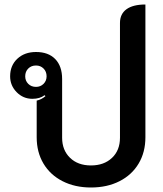

<svg xmlns="http://www.w3.org/2000/svg" viewBox="-20 -824 726 853"><path d="M143 -214V-377Q165 -382 182 -397L178 -401Q157 -385 124 -385Q83 -385 54 -414.5Q25 -444 25 -485Q25 -533 57 -563Q89 -593 140 -593Q195 -593 225.5 -561.5Q256 -530 256 -473V-212Q256 -157 291 -123Q326 -89 384 -89Q442 -89 477.5 -122.5Q513 -156 513 -212V-722Q513 -762 542 -783Q571 -804 626 -804V-214Q626 -148 596 -97.5Q566 -47 511 -19Q456 9 384 9Q313 9 258 -19Q203 -47 173 -97.5Q143 -148 143 -214ZM187 -485Q187 -506 173.5 -519.5Q160 -533 140 -533Q119 -533 105.5 -519.5Q92 -506 92 -485Q92 -465 105.5 -451.5Q119 -438 140 -438Q160 -438 173.5 -451.5Q187 -465 187 -485Z"/></svg>

Font: K2D SemiBold
Style: Regular
Weight: 600
Designer: Katatrad Aksorn Co.,Ltd.
Foundry: Cadson Demak Co.,Ltd.
Version: Version 1.000; ttfautohint (v1.6)